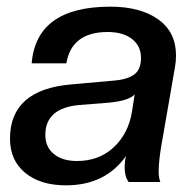

<svg xmlns="http://www.w3.org/2000/svg" viewBox="-20 -546 580 576"><path d="M178 10Q101 10 55.5 -27.5Q10 -65 10 -130Q10 -278 196 -293L319 -304Q361 -307 382 -322Q403 -337 403 -372Q403 -408 376 -429Q349 -450 303 -450Q195 -450 179 -356H75Q89 -526 311 -526Q401 -526 454.5 -488Q508 -450 508 -380Q508 -361 505 -345L468 -132Q456 -68 456 -33Q456 -12 461 0H366Q354 -16 354 -43Q354 -61 358 -78Q296 10 178 10ZM211 -63Q277 -63 321 -104Q365 -145 376 -211L384 -263Q368 -244 307 -238L218 -231Q116 -222 116 -141Q116 -105 141.5 -84Q167 -63 211 -63Z"/></svg>

Font: Creato Display Medium
Style: Italic
Weight: 500
Italic angle: -10°
Version: Version 1.000